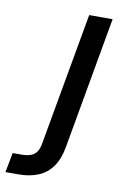

<svg xmlns="http://www.w3.org/2000/svg" viewBox="-197 -544 513 807"><g transform="rotate(10 59.5 -140.5)"><path d="M-115 215 -99 131H-61Q-24 131 -6 116Q12 101 17 65L117 -496H217L117 67Q108 119 84.5 152Q61 185 24.5 200Q-12 215 -60 215Z"/></g></svg>

Font: DM Sans 28pt Medium
Style: Italic
Weight: 500
Italic angle: -10°
Version: Version 4.004;gftools[0.9.30]